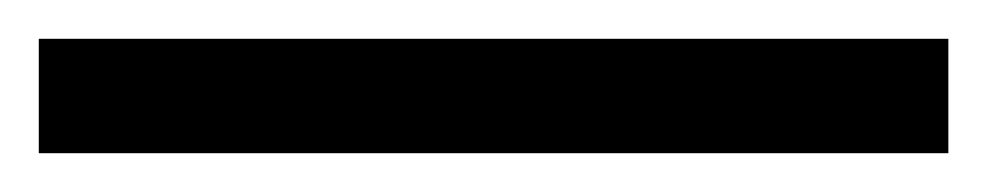

<svg xmlns="http://www.w3.org/2000/svg" viewBox="-25 63 509 99"><path d="M-5 142V83H464V142Z"/></svg>

Font: Noto Serif Lao ExtraBold
Style: Regular
Weight: 800
Designer: Monotype Design Team
Foundry: Monotype Imaging Inc.
Version: Version 2.003; ttfautohint (v1.8.4.7-5d5b)